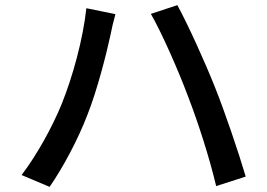

<svg xmlns="http://www.w3.org/2000/svg" viewBox="-20 -729 1040 747"><path d="M219 -322C184 -237 127 -131 64 -48L173 -2C227 -80 284 -188 320 -282C359 -380 395 -524 409 -589C413 -611 422 -649 429 -674L316 -697C303 -577 263 -430 219 -322ZM712 -353C753 -246 795 -115 821 -5L936 -42C908 -137 855 -293 817 -388C777 -489 711 -634 670 -709L567 -675C610 -600 673 -457 712 -353Z"/></svg>

Font: Genne Gothic Medium
Style: Regular
Weight: 500
Designer: Ryoko NISHIZUKA (kana & ideographs); Paul D. Hunt (Latin, Greek & Cyrillic); Wenlong ZHANG (bopomofo); Sandoll Communica
Foundry: Adobe Systems Incorporated
Version: Version 1.004;PS 1.004;hotconv 16.6.51;makeotf.lib2.5.65220